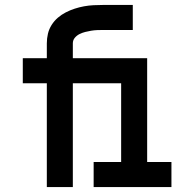

<svg xmlns="http://www.w3.org/2000/svg" viewBox="-20 -755 790 775"><path d="M169 0V-419H72V-520H169V-580Q169 -600 173.5 -619Q178 -638 188.5 -654.5Q199 -671 213.5 -683.5Q228 -696 245.5 -705Q263 -714 281.5 -720Q300 -726 319 -729.5Q338 -733 357.5 -734Q377 -735 396 -735H516V-634H396Q384 -634 372 -633.5Q360 -633 348 -631Q336 -629 324 -626Q312 -623 301 -617.5Q290 -612 282 -602.5Q274 -593 274 -580V-520H479V-419H274V0ZM358 0V-101H469V-419H371V-520H574V-101H672V0Z"/></svg>

Font: Iosevka Book
Style: Bold
Weight: 700
Designer: Belleve Invis
Foundry: Belleve Invis
Version: Version 28.0.7; ttfautohint (v1.8.3)